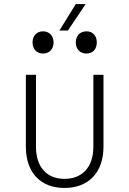

<svg xmlns="http://www.w3.org/2000/svg" viewBox="-20 -920 640 950"><path d="M274 -769H316L404 -900H355ZM408 -655C439 -655 459 -677 459 -710C459 -743 439 -765 408 -765C376 -765 355 -743 355 -710C355 -677 376 -655 408 -655ZM193 -655C224 -655 245 -677 245 -710C245 -743 224 -765 193 -765C162 -765 141 -743 141 -710C141 -677 162 -655 193 -655ZM299 10C419 10 492 -68 492 -194V-550H442V-194C442 -94 388 -35 299 -35C211 -35 158 -94 158 -194V-550H108V-194C108 -67 180 10 299 10Z"/></svg>

Font: JetBrains Mono Thin
Style: Regular
Weight: 100
Monospace: yes
Designer: Philipp Nurullin, Konstantin Bulenkov
Foundry: JetBrains
Version: Version 2.305